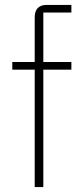

<svg xmlns="http://www.w3.org/2000/svg" viewBox="-20 -760 334 780"><path d="M121 -477H30V-508H121V-689Q121 -740 170 -740H270V-709H156V-508H270V-477H156V0H121Z"/></svg>

Font: IBM Plex Sans KR ExtraLight
Style: Regular
Weight: 200
Designer: Mike Abbink; Paul van der Laan; Pieter van Rosmalen; Wujin Sim; Chorong Kim; Dohee Lee;
Foundry: Sandoll Inc.
Version: Version 1.001